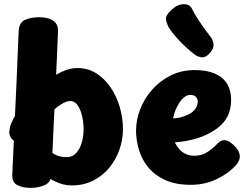

<svg xmlns="http://www.w3.org/2000/svg" viewBox="-20 -897 1207 937"><path d="M71 -744Q73 -786 101 -799.5Q129 -813 174 -813Q194 -813 215 -807.5Q236 -802 250 -787Q264 -772 263 -744Q259 -633 253 -514.5Q247 -396 241.5 -277.5Q236 -159 231 -47Q229 -7 198 6.5Q167 20 129 20Q92 20 65 6.5Q38 -7 40 -47Q45 -159 50.5 -277.5Q56 -396 61.5 -514.5Q67 -633 71 -744ZM120 -234Q104 -217 98 -211Q92 -205 76 -205Q48 -205 36.5 -220.5Q25 -236 25 -252Q25 -257 28 -273Q31 -289 43 -313Q55 -337 79.5 -369.5Q104 -402 136.5 -436Q169 -470 206.5 -499.5Q244 -529 282.5 -547Q321 -565 357 -565Q410 -565 451 -538.5Q492 -512 521 -468.5Q550 -425 565 -372.5Q580 -320 580 -267Q580 -216 563 -167Q546 -118 513.5 -78.5Q481 -39 434.5 -15.5Q388 8 329 8Q290 8 249.5 -11.5Q209 -31 174 -59.5Q139 -88 116 -116Q109 -125 98 -140.5Q87 -156 87 -174Q87 -190 95 -204Q103 -218 113 -218Q125 -218 137 -214.5Q149 -211 177 -191Q216 -163 242 -146.5Q268 -130 305 -130Q334 -130 352.5 -151Q371 -172 379.5 -203Q388 -234 388 -265Q388 -297 381 -329Q374 -361 359.5 -382.5Q345 -404 323 -404Q304 -404 277.5 -387.5Q251 -371 213 -333.5Q175 -296 120 -234Z M911 5Q838 5 787 -18Q736 -41 704.5 -79Q673 -117 658.5 -164.5Q644 -212 644 -260Q644 -313 664.5 -365Q685 -417 723 -460Q761 -503 813.5 -529Q866 -555 931 -555Q990 -555 1029.5 -537.5Q1069 -520 1088.5 -487.5Q1108 -455 1108 -410Q1108 -361 1088.5 -325.5Q1069 -290 1032 -265Q989 -236 940.5 -221.5Q892 -207 833 -202Q842 -184 854.5 -169.5Q867 -155 885.5 -146Q904 -137 929 -137Q963 -137 989 -153Q1015 -169 1036 -191Q1049 -205 1058.5 -209Q1068 -213 1075 -213Q1089 -213 1104.5 -202Q1120 -191 1133 -175.5Q1146 -160 1149 -144Q1153 -128 1145.5 -112.5Q1138 -97 1131 -90Q1094 -50 1037 -22.5Q980 5 911 5ZM825 -319Q848 -321 860.5 -324Q873 -327 894 -336Q915 -344 930 -361.5Q945 -379 945 -402Q945 -411 941 -418Q937 -425 929 -429.5Q921 -434 909 -434Q893 -434 878.5 -422Q864 -410 853 -392Q842 -374 834.5 -354.5Q827 -335 825 -319Z M1004 -638Q985 -616 966 -617.5Q947 -619 934 -628Q912 -644 886 -668Q860 -692 838 -717.5Q816 -743 805 -761Q792 -784 790 -803.5Q788 -823 819 -851Q848 -877 877.5 -876.5Q907 -876 917 -854Q925 -836 949.5 -798Q974 -760 1008 -717Q1020 -702 1022 -680.5Q1024 -659 1004 -638Z"/></svg>

Font: Playpen Sans ExtraBold
Style: Regular
Weight: 800
Designer: Laura Meseguer, Veronika Burian, José Scaglione
Foundry: TypeTogether
Version: Version 1.001